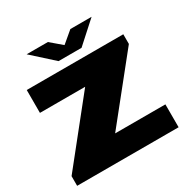

<svg xmlns="http://www.w3.org/2000/svg" viewBox="-195 -1053 1190 1221"><g transform="rotate(-30 400.0 -442.5)"><path d="M24 0V-71L383 -520H51V-688H760V-617L400 -168H769V0ZM164 -885H320L434 -788H370L485 -885H641L487 -746H318Z"/></g></svg>

Font: Archivo SemiExpanded Black
Style: Regular
Weight: 900
Width: 6
Designer: Hector Gatti
Foundry: Omnibus-Type
Version: Version 2.001